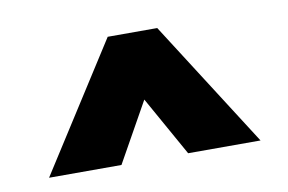

<svg xmlns="http://www.w3.org/2000/svg" viewBox="-42 -775 595 397"><g transform="rotate(-10 255.0 -577.0)"><path d="M255 -569 325 -444H477L307 -710H203L33 -444H185Z"/></g></svg>

Font: Jost ExtraBold
Style: Regular
Weight: 800
Version: Version 3.710